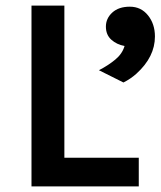

<svg xmlns="http://www.w3.org/2000/svg" viewBox="-20 -669 576 689"><path d="M335 -417Q368 -434 393.5 -455Q419 -476 427 -504Q399 -509 379.5 -526.5Q360 -544 360 -573.5Q360 -603 383 -624Q406 -645 446 -645Q486 -645 511 -614Q536 -583 536 -538Q536 -465 470 -405Q449 -386 423 -373ZM93 0V-649H211V-103H478V0Z"/></svg>

Font: Karmilla
Style: Bold
Weight: 700
Designer: Jonathan Pinhorn
Version: Version 1.000